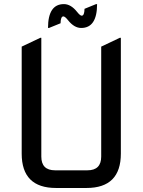

<svg xmlns="http://www.w3.org/2000/svg" viewBox="-20 -935 709 955"><path d="M258.8 0Q87.9 0 87.9 -170.9V-703.1L180.7 -747.1H185.5V-156.2Q185.5 -87.9 253.9 -87.9H415Q483.4 -87.9 483.4 -156.2V-703.1L576.2 -747.1H581.1V-170.9Q581.1 0 410.2 0ZM462.9 -914.6Q462.9 -795.9 383.8 -795.9Q349.1 -795.9 318.4 -834.5Q303.7 -853 295.4 -853.5Q281.7 -853.5 281.2 -819.3L223.6 -795.9H218.8Q218.8 -914.6 297.9 -914.6Q332.5 -914.6 363.3 -876Q377.9 -857.4 386.2 -856.9Q399.9 -856.9 400.4 -891.1L458 -914.6Z"/></svg>

Font: Nova Square
Style: Book
Weight: 400
Designer: Wojciech Kalinowski "wmk69" (wmk69@o2.pl)
Foundry: Wojciech Kalinowski "wmk69" (wmk69@o2.pl)
Version: Version 3.1.0; 2021-05-23